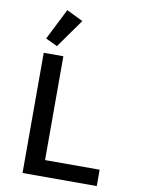

<svg xmlns="http://www.w3.org/2000/svg" viewBox="-102 -1030 804 1098"><g transform="rotate(10 300.0 -481.0)"><path d="M538.5 0H107.5V-698H221.5V-95H538.5ZM293.5 -915 175 -748.5 107 -781 198 -961.5Z"/></g></svg>

Font: Lilex Medium
Style: Regular
Weight: 500
Designer: Mike Abbink, Paul van der Laan, Pieter van Rosmalen, Mikhael Khrustik
Foundry: Mikhael Khrustik
Version: Version 1.100